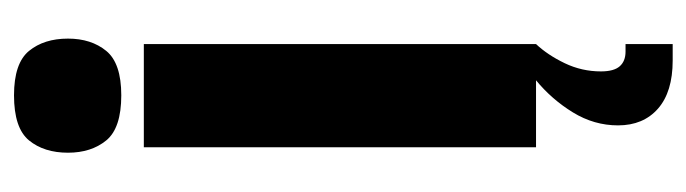

<svg xmlns="http://www.w3.org/2000/svg" viewBox="-382 -422 1004 281"><g transform="rotate(-90 120.5 -282.0)"><path d="M45 -574H196V0H45ZM37 -685Q37 -720 55 -742Q73 -764 121 -764Q168 -764 186 -742Q204 -720 204 -685Q204 -651 186 -629Q168 -607 121 -607Q73 -607 55 -629Q37 -651 37 -685ZM143 0H196Q180 17 168 42Q156 67 156 95Q156 114 163.5 122.5Q171 131 185 131H196V200H172Q126 200 101.5 178.5Q77 157 77 120Q77 85 96 54Q115 23 143 0Z"/></g></svg>

Font: Khand Variable Light
Style: Regular
Weight: 300
Designer: Satya Rajpurohit
Foundry: Indian Type Foundry
Version: Version 3.000